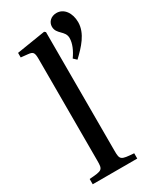

<svg xmlns="http://www.w3.org/2000/svg" viewBox="-202 -851 748 911"><g transform="rotate(-30 172.5 -395.0)"><path d="M236 -564 253 -548C297 -590 345 -639 345 -701C345 -751 318 -790 277 -790C246 -790 226 -769 226 -744C226 -702 272 -697 272 -656C272 -627 258 -595 236 -564ZM20 0H264V-29C193 -34 189 -36 189 -87V-736L182 -742L25 -717V-692L63 -688C89 -685 95 -680 95 -642V-87C95 -36 92 -34 20 -29Z"/></g></svg>

Font: Lingua Franca
Style: Regular
Weight: 400
Version: Version 1.19